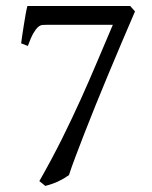

<svg xmlns="http://www.w3.org/2000/svg" viewBox="-20 -608 509 643"><path d="M432.1 -569.8Q409.7 -517.6 386.7 -463.6Q363.8 -409.7 342 -357.4Q320.3 -305.2 300.3 -255.9Q280.3 -206.5 263.4 -163.1Q246.6 -119.6 232.9 -83.5Q219.2 -47.4 210.9 -21.5Q193.8 -9.3 175 -0.5Q156.2 8.3 131.8 14.6L111.8 -1.5Q154.3 -76.2 188 -144Q221.7 -211.9 250.5 -275.6Q279.3 -339.4 305.2 -400.9Q331.1 -462.4 357.9 -524.9H136.2Q128.9 -524.9 122.1 -524.4Q115.2 -523.9 107.9 -517.8Q100.6 -511.7 92 -497.1Q83.5 -482.4 73.2 -454.1L50.8 -462.9Q52.2 -474.1 54.7 -491Q57.1 -507.8 60.1 -525.9Q63 -543.9 65.9 -560.5Q68.8 -577.1 71.8 -587.9H416L432.1 -569.8Z"/></svg>

Font: GentiumAlt
Style: Regular
Weight: 400
Designer: J. Victor Gaultney
Version: Version 1.02; 2005; OFL release